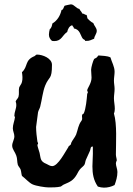

<svg xmlns="http://www.w3.org/2000/svg" viewBox="-20 -806 610 883"><path d="M520 -15C520 -29 513 -42 513 -55C513 -59 515 -64 517 -68C517 -76 513 -86 513 -95C513 -150 519 -234 504 -284C507 -291 508 -299 508 -306C508 -322 504 -338 504 -354C504 -368 507 -382 507 -397C507 -410 504 -422 504 -435C504 -449 507 -463 507 -476C507 -500 494 -520 488 -542C472 -550 450 -549 433 -551C427 -548 432 -543 413 -535C408 -527 399 -496 399 -485C399 -473 401 -461 401 -449C401 -422 381 -400 381 -390C381 -387 382 -385 384 -384C385 -380 382 -378 381 -374C379 -350 375 -305 365 -284L359 -280C358 -278 357 -275 357 -272C357 -266 360 -258 355 -251C339 -230 339 -211 330 -187C324 -173 313 -162 307 -148C308 -137 296 -138 294 -129C280 -108 247 -42 220 -42C211 -42 202 -48 194 -52C164 -64 168 -77 162 -103C160 -111 152 -133 152 -139C152 -142 155 -143 155 -145C155 -150 153 -151 152 -155C149 -176 146 -201 146 -222L155 -290C157 -299 163 -307 165 -316C173 -347 176 -383 188 -413C206 -457 219 -438 219 -508C219 -538 176 -555 150 -555C145 -555 143 -550 139 -548C92 -529 110 -500 81 -474C83 -459 85 -444 81 -429C79 -419 71 -412 68 -403C65 -389 69 -375 65 -361C63 -353 54 -347 52 -339C54 -334 55 -329 55 -323C55 -306 46 -290 46 -274C46 -272 47 -269 49 -268C47 -250 39 -234 39 -216C39 -203 46 -192 46 -179C46 -164 36 -151 36 -136C36 -120 50 -106 55 -90C60 -77 58 -62 62 -48C65 -40 72 -34 75 -26C78 -16 78 -6 81 3C96 14 114 35 130 42C145 49 187 56 204 56C220 56 243 56 259 52C264 50 269 44 275 42C303 30 317 24 333 -3C338 -13 344 -24 352 -32C357 -37 365 -43 368 -48C372 -55 372 -64 375 -71C381 -85 388 -99 394 -113C397 -120 395 -133 407 -132V-117C408 -92 405 -66 405 -41C405 -7 410 23 430 52C439 55 449 57 458 57C475 57 492 53 507 45C514 26 520 6 520 -15ZM425 -664C425 -678 413 -687 409 -700C398 -705 389 -714 381 -723C383 -730 378 -731 379 -735V-737C371 -737 366 -744 358 -744C356 -752 348 -757 345 -765C330 -767 321 -786 306 -786C305 -786 280 -781 278 -780C272 -775 273 -761 263 -760C257 -734 244 -712 221 -698C219 -689 217 -677 209 -672C207 -664 205 -655 205 -647C205 -635 210 -626 219 -618C222 -618 225 -617 229 -617C264 -617 266 -644 289 -659C292 -672 298 -686 312 -690C314 -684 320 -682 320 -675C349 -671 350 -641 361 -628C364 -624 372 -624 371 -618H377C391 -617 400 -623 413 -628C414 -641 425 -651 425 -664Z"/></svg>

Font: Margarine
Style: Regular
Weight: 400
Designer: Astigmatic (AOETI)
Foundry: Astigmatic (AOETI)
Version: Version 1.000